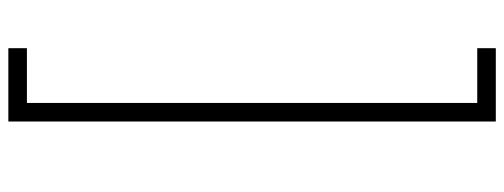

<svg xmlns="http://www.w3.org/2000/svg" viewBox="-388 -570 1190 453"><g transform="rotate(-90 206.5 -344.0)"><path d="M318.8 -875V-918.8H145.8V231.3H318.8V187.5H189.6V-875Z"/></g></svg>

Font: Manrope3 Thin
Style: Regular
Weight: 100
Width: 4
Designer: Mikhail Sharanda
Foundry: Mikhail Sharanda
Version: Version 3.000;PS 003.000;hotconv 1.0.88;makeotf.lib2.5.64775